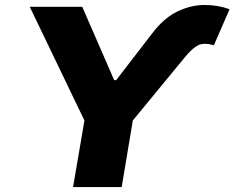

<svg xmlns="http://www.w3.org/2000/svg" viewBox="-20 -755 947 775"><path d="M434.1 -415 437 -431.6H453.6L451.7 -415ZM100.1 -727.5H312L443.8 -424.8L593.8 -619.6Q640.6 -681.6 694.8 -708Q749 -734.4 803.7 -734.9Q858.4 -735.4 906.7 -717.8L843.3 -572.3Q802.2 -584 778.6 -571.8Q754.9 -559.6 724.6 -522L516.1 -268.6L471.2 0H274.9L320.8 -268.6Z"/></svg>

Font: Inter 16pt Black
Style: Italic
Weight: 900
Italic angle: -9.3988°
Version: Version 4.001;git-66647c0bb